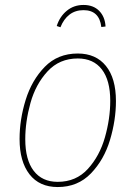

<svg xmlns="http://www.w3.org/2000/svg" viewBox="-20 -745 546 775"><path d="M59 -184Q59 -262 83.5 -341.5Q108 -421 160.5 -475Q213 -529 294 -529Q367 -529 407.5 -479Q448 -429 448 -337Q448 -260 424 -180Q400 -100 347 -45Q294 10 213 10Q139 10 99 -41.5Q59 -93 59 -184ZM425 -338Q425 -421 391 -465Q357 -509 294 -509Q220 -509 172 -457Q124 -405 103 -329.5Q82 -254 82 -183Q82 -100 116 -55.5Q150 -11 213 -11Q287 -11 334.5 -63Q382 -115 403.5 -190.5Q425 -266 425 -338ZM209 -640Q221 -678 249.5 -701.5Q278 -725 317 -725Q357 -725 380.5 -701Q404 -677 406 -638L389 -636Q381 -704 317 -704Q284 -704 260.5 -686Q237 -668 224 -635Z"/></svg>

Font: Fira Sans Condensed Thin
Style: Italic
Weight: 250
Width: 3
Italic angle: -8°
Designer: Carrois Corporate & Edenspiekermann AG
Foundry: Carrois Corporate GbR & Edenspiekermann AG
Version: Version 4.203